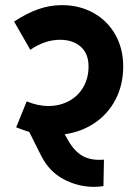

<svg xmlns="http://www.w3.org/2000/svg" viewBox="-20 -684 535 748"><path d="M460 -425Q460 -354 430.5 -297Q401 -240 349 -205Q297 -170 232 -161L245 -138Q270 -94 302.5 -76Q335 -58 385 -62L383 41Q365 44 346 44Q284 44 227.5 14Q171 -16 140 -78L94 -170Q68 -178 43 -188L84 -289Q128 -271 168 -271Q212 -271 248 -290Q284 -309 304.5 -344.5Q325 -380 325 -425Q325 -475 294.5 -502Q264 -529 214 -529Q155 -529 98 -490L35 -600Q85 -633 130 -648.5Q175 -664 221 -664Q290 -664 344.5 -633.5Q399 -603 429.5 -548.5Q460 -494 460 -426Z"/></svg>

Font: Akshar SemiBold
Style: Regular
Weight: 600
Designer: Tall Chai
Foundry: Tall Chai
Version: Version 1.000